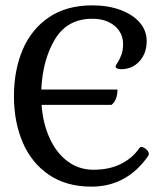

<svg xmlns="http://www.w3.org/2000/svg" viewBox="-20 -683 599 716"><path d="M32 -324Q32 -421 64.5 -497.5Q97 -574 162.5 -618.5Q228 -663 324 -663Q383 -663 429 -646Q475 -629 501 -599Q527 -569 527 -530Q527 -484 500 -454.5Q473 -425 432 -425Q411 -425 411 -436Q411 -438 419 -450.5Q427 -463 433 -479.5Q439 -496 439 -518Q439 -560 407.5 -586.5Q376 -613 324 -613Q231 -613 185 -536.5Q139 -460 134 -349H418Q418 -310 396 -292H135Q140 -223 165 -168Q190 -113 232 -81.5Q274 -50 329 -50Q387 -50 430.5 -71.5Q474 -93 500 -131Q503 -135 506 -135Q515 -135 525 -126.5Q535 -118 535 -109Q535 -106 533 -102Q453 13 321 13Q227 13 162 -31.5Q97 -76 64.5 -152.5Q32 -229 32 -324Z"/></svg>

Font: Kurale
Style: Regular
Weight: 400
Designer: Eduardo Rodriguez Tunni
Foundry: Eduardo Rodriguez Tunni
Version: Version 2.000